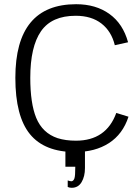

<svg xmlns="http://www.w3.org/2000/svg" viewBox="-20 -712 666 913"><path d="M291 81V5H384V87Q384 127 368 154Q352 181 321 181Q310 181 302 177V146Q314 150 319 150Q329 150 334 136Q338 124 338 81ZM589 -511 526 -497Q510 -563 462.5 -600Q415 -637 340 -637Q226 -637 175 -563.5Q124 -490 124 -342Q124 -221 152 -152Q182 -79 254 -55Q292 -43 341 -43Q485 -43 533 -175L591 -157Q564 -74 498 -31.5Q432 11 337 11Q192 11 122.5 -74Q53 -159 53 -342Q53 -692 342 -692Q436 -692 500.5 -645.5Q565 -599 589 -511Z"/></svg>

Font: Pavanam
Style: Regular
Weight: 400
Designer: Tharique Azeez
Foundry: Tharique Azeez
Version: Version 1.86; ttfautohint (v1.3) -l 8 -r 50 -G 200 -x 14 -D 